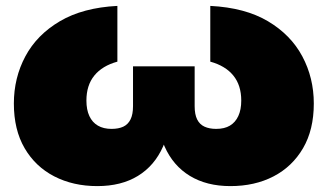

<svg xmlns="http://www.w3.org/2000/svg" viewBox="-20 -613 1110 651"><path d="M431 -388H640V-253Q640 -225 648.5 -208Q657 -191 673.5 -183.5Q690 -176 713 -176Q741 -176 759.5 -187Q778 -198 788 -219.5Q798 -241 798 -272Q798 -324 771 -357Q744 -390 693 -404V-593Q811 -587 888.5 -541Q966 -495 1005 -422Q1044 -349 1044 -262Q1044 -173 1007.5 -110.5Q971 -48 907.5 -15Q844 18 761 18Q681 18 624 -16.5Q567 -51 538 -116.5Q509 -182 512 -275H559Q562 -182 533 -116.5Q504 -51 447.5 -16.5Q391 18 310 18Q228 18 164 -15Q100 -48 63.5 -110.5Q27 -173 27 -262Q27 -349 66 -422Q105 -495 183 -541Q261 -587 378 -593V-404Q327 -390 300 -357Q273 -324 273 -272Q273 -241 283 -219.5Q293 -198 312 -187Q331 -176 358 -176Q382 -176 398 -183.5Q414 -191 422.5 -208Q431 -225 431 -253Z"/></svg>

Font: Unbounded Black
Style: Regular
Weight: 900
Designer: Luke Prowse, Jean-Baptiste Morizot, Fátima Lázaro, Florian Runge
Foundry: NaN
Version: Version 1.701;gftools[0.9.28.dev5+ged2979d]